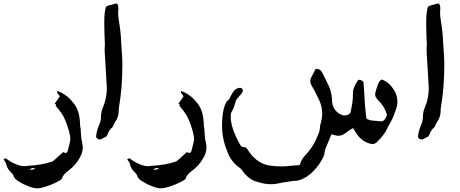

<svg xmlns="http://www.w3.org/2000/svg" viewBox="-58 -776 2554 1067"><path d="M147.9 270.5Q131.8 270.5 115.7 264.6Q75.7 252 42.5 230Q22.9 219.2 16.6 200.2Q13.2 189.5 3.9 182.1Q-16.6 163.1 -22.5 140.1Q-25.4 125 -36.6 113.3Q-37.6 112.8 -37.6 109.9Q-37.6 107.9 -36.1 106.9Q-31.2 104.5 -26.4 104.5Q-22 104.5 -17.1 109.9Q8.8 129.9 46.4 142.6Q61 147.5 76.2 147.5Q85.4 147.5 94.7 145.5Q172.9 142.1 234.4 121.1Q242.7 115.2 270 89.8L293 69.3L307.6 75.2Q314.9 70.3 317.9 64.9Q333 9.8 333 -5.4Q333 -18.1 324 -52Q314.9 -85.9 301.3 -115.2Q290.5 -142.6 250.5 -189.5Q253.9 -191.4 253.9 -193.4Q253.9 -196.3 246.1 -200.2Q259.8 -220.2 273.9 -239.3Q272.9 -246.1 266.1 -252.4Q259.3 -258.8 259.3 -265.1Q259.3 -268.1 260.7 -271L262.7 -270Q305.7 -253.4 333.5 -223.1L352.5 -200.7Q386.2 -159.7 387.2 -78.1Q391.6 -57.1 391.8 -33.4Q392.1 -9.8 398.4 16.6Q401.9 30.3 401.9 43.5Q401.9 72.3 385.7 99.6Q363.3 141.6 322.3 172.4Q291.5 194.3 286.1 216.8Q285.2 220.2 275.4 226.1Q227.5 254.4 170.4 268.1Q159.2 270.5 147.9 270.5ZM115.2 167Q127.9 167 137.7 161.6Q130.9 157.7 125 157.7Q117.7 157.7 105.5 166.5Z M495.6 -1Q488.8 -1 482.4 -5.6Q476.1 -10.3 476.1 -19.5Q479 -47.9 491.7 -78.6Q503.4 -102.1 503.4 -128.7Q503.4 -155.3 514.6 -180.7Q535.6 -230.5 535.6 -284.7L535.2 -298.3Q529.3 -388.2 524.4 -478.5L523.4 -496.6Q523.4 -506.3 524.9 -527.3Q521.5 -600.6 521.5 -646Q521.5 -681.2 523.4 -700.2L527.8 -726.6Q529.3 -736.3 533.7 -740.5Q538.1 -744.6 583.5 -755.9L592.3 -756.3Q598.6 -747.6 599.1 -740Q599.6 -732.4 599.6 -727.5L598.6 -701.2Q598.6 -686 603.5 -655.8Q613.3 -598.1 615.7 -539.6Q616.7 -512.7 619.1 -485.8Q622.1 -450.7 622.1 -416Q622.1 -289.6 604 -186Q601.6 -172.9 601.6 -156.2Q601.1 -125 583 -100.1Q578.1 -92.8 571.3 -77.6Q569.3 -69.8 565.9 -68.4Q548.3 -53.2 541 -32.2L534.2 -18.6L529.3 -15.6Q509.8 -6.3 507.3 -3.9Q501.5 -1 495.6 -1Z M835.4 270.5Q819.3 270.5 803.2 264.6Q763.2 252 730 230Q710.4 219.2 704.1 200.2Q700.7 189.5 691.4 182.1Q670.9 163.1 665 140.1Q662.1 125 650.9 113.3Q649.9 112.8 649.9 109.9Q649.9 107.9 651.4 106.9Q656.2 104.5 661.1 104.5Q665.5 104.5 670.4 109.9Q696.3 129.9 733.9 142.6Q748.5 147.5 763.7 147.5Q772.9 147.5 782.2 145.5Q860.4 142.1 921.9 121.1Q930.2 115.2 957.5 89.8L980.5 69.3L995.1 75.2Q1002.4 70.3 1005.4 64.9Q1020.5 9.8 1020.5 -5.4Q1020.5 -18.1 1011.5 -52Q1002.4 -85.9 988.8 -115.2Q978 -142.6 938 -189.5Q941.4 -191.4 941.4 -193.4Q941.4 -196.3 933.6 -200.2Q947.3 -220.2 961.4 -239.3Q960.4 -246.1 953.6 -252.4Q946.8 -258.8 946.8 -265.1Q946.8 -268.1 948.2 -271L950.2 -270Q993.2 -253.4 1021 -223.1L1040 -200.7Q1073.7 -159.7 1074.7 -78.1Q1079.1 -57.1 1079.3 -33.4Q1079.6 -9.8 1085.9 16.6Q1089.4 30.3 1089.4 43.5Q1089.4 72.3 1073.2 99.6Q1050.8 141.6 1009.8 172.4Q979 194.3 973.6 216.8Q972.7 220.2 962.9 226.1Q915 254.4 857.9 268.1Q846.7 270.5 835.4 270.5ZM802.7 167Q815.4 167 825.2 161.6Q818.4 157.7 812.5 157.7Q805.2 157.7 793 166.5Z M1447.3 247.6Q1411.6 247.6 1376.5 235.8Q1325.7 224.1 1291 175.3Q1281.2 160.6 1267.6 151.9Q1223.6 120.1 1204.1 63Q1175.8 -5.9 1175.8 -77.6L1176.3 -100.1Q1181.2 -202.6 1215.8 -224.6Q1224.6 -244.6 1235.8 -262.7Q1252.4 -288.1 1276.4 -288.1Q1279.3 -288.1 1282.5 -286.6Q1285.6 -285.2 1288.6 -281.5Q1291.5 -277.8 1291.5 -272.9Q1291.5 -267.1 1288.1 -261.7Q1276.9 -245.1 1272.9 -243.2L1270 -239.7Q1253.9 -222.2 1251.2 -211.7Q1248.5 -201.2 1244.4 -187.5Q1240.2 -173.8 1225.6 -147Q1224.1 -137.2 1224.1 -127Q1224.1 -63.5 1278.3 30.8Q1284.2 41.5 1294.4 41.5H1299.3Q1305.7 41.5 1310.8 46.1Q1315.9 50.8 1320.8 59.1Q1363.3 127 1432.1 142.6Q1467.8 148.9 1503.9 148.9Q1531.7 148.9 1559.6 145L1606.4 141.6Q1607.4 139.2 1608.9 137.2Q1611.3 131.8 1613.3 126Q1622.6 102.5 1639.6 85.4Q1684.6 39.1 1709.5 -26.9Q1719.2 -45.9 1720.7 -73.2Q1721.2 -84.5 1725.6 -94.7Q1732.4 -120.6 1732.4 -145.5Q1732.4 -188.5 1711.9 -227.5Q1693.8 -266.6 1672.4 -303.2Q1666 -314.5 1666 -325.2Q1666 -335.4 1671.4 -345.2L1695.8 -392.6L1702.6 -393.1Q1723.6 -393.1 1734.4 -369.1L1766.1 -304.7Q1784.7 -267.6 1787.1 -223.6Q1787.1 -173.8 1820.3 -149.4Q1840.8 -134.3 1857.4 -134.3Q1865.2 -134.3 1872.8 -137Q1880.4 -139.6 1885.3 -144.3Q1890.1 -148.9 1891.8 -158.7Q1893.6 -168.5 1895.5 -179.2Q1903.3 -213.9 1903.3 -250V-256.8Q1903.3 -275.4 1910.4 -291.7Q1917.5 -308.1 1927.2 -323.7Q1928.7 -325.7 1930.4 -328.4Q1932.1 -331.1 1935.5 -331.8Q1939 -332.5 1941.4 -332.5Q1946.3 -332.5 1955.6 -326.2Q1958.5 -323.7 1961.9 -321.8Q1964.8 -286.1 1966.8 -251.5Q1969.2 -183.6 1979 -115.2L1985.4 -112.8Q1992.7 -109.4 2000.5 -107.4Q2012.2 -106 2024.4 -105Q2038.6 -104 2052.2 -102.1L2058.6 -101.6Q2080.6 -101.6 2090.8 -132.8L2092.8 -137.7Q2079.6 -182.6 2048.3 -213.9Q2035.6 -227.5 2031.2 -235.1Q2026.9 -242.7 2026.9 -251Q2026.9 -262.7 2037.6 -293.9L2039.1 -298.3Q2042.5 -308.6 2047.4 -318.1Q2052.2 -327.6 2063 -334.5Q2110.8 -317.4 2138.7 -262.7Q2150.4 -236.8 2150.4 -210.9Q2150.4 -185.5 2137.2 -153.8Q2126 -118.2 2106.9 -86.9Q2100.1 -76.2 2094.7 -64Q2080.6 -29.3 2036.1 14.2Q2025.4 24.4 2011.7 24.4Q2006.3 24.4 2001 22.9Q1946.3 9.8 1914.6 -47.4L1904.3 -64Q1898.9 -62 1890.1 -56.6L1858.4 -34.2Q1840.8 -21.5 1822.3 -21.5Q1812.5 -21.5 1802.2 -24.9Q1796.9 -26.9 1790.5 -27.8L1783.7 -29.8L1767.6 10.3Q1761.7 25.9 1754.6 40.5Q1747.6 55.2 1745.6 72.3Q1744.6 85.4 1738.8 96.7Q1717.3 141.1 1685.1 172.9Q1684.1 174.3 1682.6 175.3Q1652.8 207.5 1613.8 222.2L1608.4 224.1Q1595.7 228.5 1582 229Q1562 230 1541.5 233.9Q1521 236.3 1482.4 244.6Q1464.8 247.6 1447.3 247.6Z M2284.7 -1Q2277.8 -1 2271.5 -5.6Q2265.1 -10.3 2265.1 -19.5Q2268.1 -47.9 2280.8 -78.6Q2292.5 -102.1 2292.5 -128.7Q2292.5 -155.3 2303.7 -180.7Q2324.7 -230.5 2324.7 -284.7L2324.2 -298.3Q2318.4 -388.2 2313.5 -478.5L2312.5 -496.6Q2312.5 -506.3 2314 -527.3Q2310.5 -600.6 2310.5 -646Q2310.5 -681.2 2312.5 -700.2L2316.9 -726.6Q2318.4 -736.3 2322.8 -740.5Q2327.1 -744.6 2372.6 -755.9L2381.3 -756.3Q2387.7 -747.6 2388.2 -740Q2388.7 -732.4 2388.7 -727.5L2387.7 -701.2Q2387.7 -686 2392.6 -655.8Q2402.3 -598.1 2404.8 -539.6Q2405.8 -512.7 2408.2 -485.8Q2411.1 -450.7 2411.1 -416Q2411.1 -289.6 2393.1 -186Q2390.6 -172.9 2390.6 -156.2Q2390.1 -125 2372.1 -100.1Q2367.2 -92.8 2360.4 -77.6Q2358.4 -69.8 2355 -68.4Q2337.4 -53.2 2330.1 -32.2L2323.2 -18.6L2318.4 -15.6Q2298.8 -6.3 2296.4 -3.9Q2290.5 -1 2284.7 -1Z"/></svg>

Font: Kurland
Style: Regular
Weight: 400
Designer: GGBot
Version: 0.22